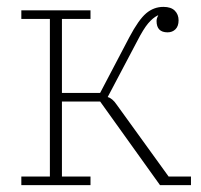

<svg xmlns="http://www.w3.org/2000/svg" viewBox="-20 -538 585 558"><path d="M42 -25H125V-483H42V-508H243V-483H160V-268H271L356 -430Q383 -481 405 -499.5Q427 -518 455 -518Q477 -518 488 -507Q499 -496 499 -479Q499 -462 490 -453Q481 -444 467 -444Q435 -444 435 -477Q435 -485 440 -493H438Q424 -486 410.5 -470Q397 -454 379 -419L293 -256Q307 -252 319 -234L470 -25H535V0H445L271 -243H160V-25H243V0H42Z"/></svg>

Font: IBM Plex Serif ExtLt
Style: Regular
Weight: 200
Designer: Mike Abbink, Paul van der Laan, Pieter van Rosmalen
Foundry: Bold Monday
Version: Version 3.001